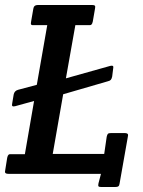

<svg xmlns="http://www.w3.org/2000/svg" viewBox="-28 -699 573 772"><path d="M6 0Q-8 0 -8 -8Q-8 -11 -7 -15L1 -65Q3 -74 6.5 -77Q10 -80 20 -79H72L109 -293L33 -272Q25 -270 22 -272.5Q19 -275 21 -283L27 -319Q30 -334 45 -338L120 -358L162 -598H110Q100 -597 97.5 -600Q95 -603 97 -612L106 -664Q108 -679 125 -679H341Q351 -679 353.5 -676Q356 -673 354 -664L345 -612Q343 -603 339.5 -600Q336 -597 326 -598H275L237 -384L415 -434Q423 -436 426 -433.5Q429 -431 427 -423L423 -391Q421 -382 417.5 -378Q414 -374 405 -372L226 -320L184 -80H391L401 -149Q403 -158 406 -161Q409 -164 419 -164H473Q487 -164 487 -156Q487 -153 486 -149L453 38Q452 47 448 50Q444 53 434 53H380Q370 53 368 50Q366 47 368 38L378 0Z"/></svg>

Font: Crete Round
Style: Italic
Weight: 400
Designer: Veronika Burian
Foundry: TypeTogether
Version: Version 1.001; ttfautohint (v1.6)